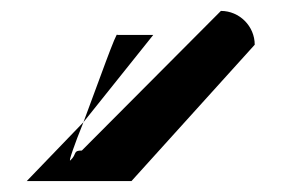

<svg xmlns="http://www.w3.org/2000/svg" viewBox="-20 -776 520 352"><path d="M29 -444H221L447 -694C447 -728 419 -756 385 -756L130 -500C113 -500 122 -494 109 -482C105 -478 116 -510 133 -552ZM133 -552 261 -712H195C195 -723 160 -624 133 -552Z"/></svg>

Font: bitstorm
Style: excn
Weight: 400
Version: Version 0.2